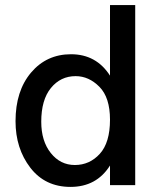

<svg xmlns="http://www.w3.org/2000/svg" viewBox="-20 -727 620 754"><path d="M142 -249Q142 -173 179.5 -126Q217 -79 274 -79Q332 -79 372 -123Q412 -167 412 -257Q412 -344 370.5 -386Q329 -428 277 -428Q218 -428 180 -381.5Q142 -335 142 -249ZM511 0H412V-77Q359 7 257 7Q157 7 99 -68.5Q41 -144 41 -251Q41 -370 102 -442Q163 -514 259 -514Q358 -514 412 -430V-707H511Z"/></svg>

Font: Hind Siliguri Medium
Style: Regular
Weight: 500
Designer: Jyotish Sonowal
Foundry: Indian Type Foundry
Version: Version 1.001;PS 1.0;hotconv 1.0.86;makeotf.lib2.5.63406; tt